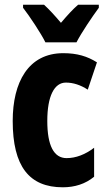

<svg xmlns="http://www.w3.org/2000/svg" viewBox="-20 -786 455 816"><path d="M173 -606H305C326 -647 372 -715 400 -753V-766H312C289 -746 268 -723 239 -689C212 -721 188 -747 167 -766H78V-753C106 -717 155 -643 173 -606ZM247 10C297 10 343 -4 380 -35V-158C342 -129 302 -114 263 -114C209 -114 181 -167 181 -272C181 -378 211 -435 260 -435C291 -435 322 -425 353 -405L392 -521C351 -547 307 -560 249 -560C100 -560 34 -436 34 -272C34 -79 104 10 247 10Z"/></svg>

Font: Noto Sans Myanmar ExtraCondensed ExtraBold
Style: Regular
Weight: 800
Width: 2
Designer: Monotype Design Team
Foundry: Monotype Imaging Inc.
Version: Version 2.107